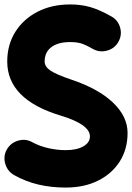

<svg xmlns="http://www.w3.org/2000/svg" viewBox="-23 -761 591 857"><path d="M505.4 -574.2Q488.8 -544.4 455.3 -535.2Q421.9 -525.9 391.6 -542.5Q358.4 -561.5 338.6 -567.4Q318.8 -573.2 290 -573.2Q235.8 -573.2 206.1 -550.5Q176.3 -527.8 176.3 -486.3Q176.3 -463.4 202.4 -445.8Q228.5 -428.2 296.4 -405.3Q416 -365.2 481.2 -303.2Q546.4 -241.2 546.4 -167.5Q546.4 -95.2 511.5 -40.3Q476.6 14.6 414.6 45.4Q352.5 76.2 270 76.2Q206.1 76.2 149.2 63Q92.3 49.8 40 20.5Q10.3 3.4 0.5 -30Q-9.3 -63.5 7.3 -93.3Q24.4 -123.5 58.1 -133.3Q91.8 -143.1 121.6 -126Q153.8 -108.4 193.4 -99.6Q232.9 -90.8 270 -90.8Q319.3 -90.8 348.9 -107.7Q378.4 -124.5 378.4 -152.3Q378.4 -205.6 247.6 -245.1Q9.3 -316.9 9.3 -486.3Q9.3 -561 45.2 -618.4Q81.1 -675.8 144.5 -708.5Q208 -741.2 290 -741.2Q338.9 -741.2 379.6 -729.5Q420.4 -717.8 473.6 -688Q503.9 -671.4 513.2 -637.9Q522.5 -604.5 505.4 -574.2Z"/></svg>

Font: Mikhak Black
Style: Regular
Weight: 900
Designer: Amin Abedi
Version: Version 3.3